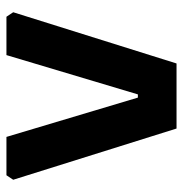

<svg xmlns="http://www.w3.org/2000/svg" viewBox="-6 -562 568 596"><g transform="rotate(-90 278.0 -264.0)"><path d="M18 -507 32 -528H151L273 -120H283L405 -528H524L538 -507L379 0H177Z"/></g></svg>

Font: Oxanium ExtraLight
Style: Bold
Weight: 700
Version: Version 2.000